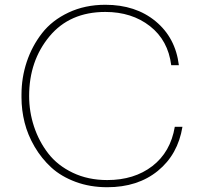

<svg xmlns="http://www.w3.org/2000/svg" viewBox="-20 -768 832 804"><path d="M429 16Q357 16 296.5 -6.5Q236 -29 195 -66.5Q154 -104 125 -153.5Q96 -203 83 -255Q70 -307 70 -360V-372Q70 -443 92 -509Q114 -575 156 -629Q198 -683 267 -715.5Q336 -748 421 -748Q548 -748 631.5 -679Q715 -610 729 -495H697Q684 -599 608 -658.5Q532 -718 421 -718Q272 -718 187 -615.5Q102 -513 102 -366Q102 -300 122.5 -238Q143 -176 182 -125.5Q221 -75 285 -44.5Q349 -14 429 -14Q542 -14 618 -72.5Q694 -131 712 -237H744Q725 -121 641 -52.5Q557 16 429 16Z"/></svg>

Font: Sora Thin
Style: Regular
Weight: 32
Designer: Jonathan Barnbrook, Julián Moncada
Foundry: Barnbrook Fonts
Version: Version 2.000